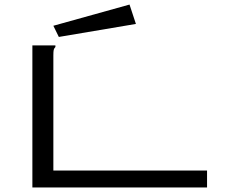

<svg xmlns="http://www.w3.org/2000/svg" viewBox="-20 -822 1040 842"><path d="M122 -623H223V-616Q217 -610 215.5 -603Q214 -596 214 -579V-74H888V0H122ZM238 -660 214 -709 548 -802 576 -717Z"/></svg>

Font: Inconsolata UltraExpanded
Style: Regular
Weight: 400
Width: 9
Monospace: yes
Designer: Raph Levien, Cyreal, Brenton Simpson
Foundry: Raph Levien, Cyreal, Google
Version: Version 3.000; ttfautohint (v1.8.2.53-6de2)